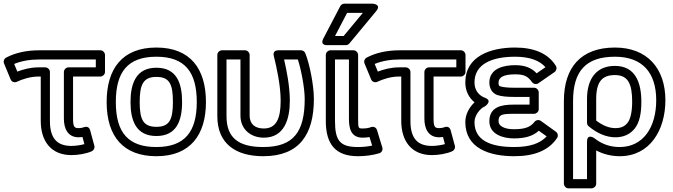

<svg xmlns="http://www.w3.org/2000/svg" viewBox="-47 -811 3664 1046"><path d="M162 -444C118.3 -444 77.3 -432.5 47.4 -420.9L30.2 -462.6C68.9 -478.7 114.3 -487 168 -487H475V-444H326C310.9 -444 301 -429.7 301 -419V-165C301 -112.7 320.5 -63 382 -63C388.6 -63 397.9 -63.8 402.4 -64.5L412.8 -25.8C390.7 -19.8 363.7 -16 342 -16C261.5 -16 225 -60 225 -152V-419C225 -434.1 210.7 -444 200 -444ZM162 -394H175V-152C175 -42.3 231.1 34 342 34C379.7 34 425.4 25.9 453.6 12.6C463.4 8 470.4 -4.4 467.1 -16.5L444.1 -101.5C438.3 -122.9 419.9 -122 410.5 -118.1C402.5 -114.8 393.2 -113 382 -113C358.2 -113 351 -119.4 351 -165V-394H500C510.7 -394 525 -403.9 525 -419V-512C525 -522.7 515.1 -537 500 -537H168C98.3 -537 37.4 -524.1 -13.7 -497.1C-24.4 -491.4 -30.1 -477.5 -25.1 -465.4L10.9 -378.4C16.9 -363.8 32.8 -359.8 44.6 -365.4C73 -378.7 116.8 -394 162 -394Z M805 -502C961.2 -502 1025 -417.6 1025 -255C1025 -94.2 960.4 -10 805 -10C654.6 -10 584 -85 584 -255C584 -418.1 647.8 -502 805 -502ZM805 -552C618.4 -552 534 -435.8 534 -255C534 -65 627.4 40 805 40C989.7 40 1075 -76.2 1075 -255C1075 -435.2 990.8 -552 805 -552ZM805 -70C915.6 -70 945 -154.6 945 -255C945 -356.3 917.1 -442 805 -442C693.7 -442 664 -354.9 664 -255C664 -154.6 694 -70 805 -70ZM805 -120C733.2 -120 714 -159.7 714 -255C714 -350.4 733.7 -392 805 -392C877.1 -392 895 -352.4 895 -255C895 -159.3 876.1 -120 805 -120Z M1387 -10C1253.6 -10 1187 -59 1187 -178V-487H1263V-181C1263 -106.2 1319.6 -61 1390 -61C1502 -61 1532 -161.7 1532 -262C1532 -339.5 1515.1 -424.8 1500.7 -487H1575.6C1593.3 -434 1613 -331.9 1613 -272C1613 -93.9 1553.5 -10 1387 -10ZM1387 40C1583.7 40 1663 -78.4 1663 -272C1663 -348.8 1638.5 -467 1616.1 -521.5C1612.6 -530.1 1603.3 -537 1593 -537H1469C1436.6 -537 1443.8 -509.6 1444.7 -506.1C1460.7 -440.7 1482 -344.8 1482 -262C1482 -163.8 1457.6 -111 1390 -111C1341 -111 1313 -136 1313 -181V-512C1313 -522.7 1303.1 -537 1288 -537H1162C1151.3 -537 1137 -527.1 1137 -512V-178C1137 -27.4 1238 40 1387 40Z M1854 -165C1854 -116.4 1862 -61 1929 -61C1941.8 -61 1956.5 -62.5 1966.2 -64.3L1980.4 -17.8C1956 -12.6 1930.2 -10 1903 -10C1805.3 -10 1778 -44.7 1778 -152V-487H1854ZM1904 -165V-512C1904 -522.7 1894.1 -537 1879 -537H1753C1742.3 -537 1728 -527.1 1728 -512V-152C1728 -28.5 1778.1 40 1903 40C1943.8 40 1982.6 34.7 2019.1 24C2032.6 20 2039.9 5.6 2035.9 -7.3L2006.9 -102.3C2001.9 -118.7 1985.7 -122.9 1973.9 -118.3C1962.1 -113.7 1947.3 -111 1929 -111C1904.9 -111 1904 -112.4 1904 -165ZM1825.3 -615H1778.3L1844.1 -741H1929.8ZM1837 -565C1844.1 -565 1851.5 -568.3 1856.2 -574L2002.2 -750C2034 -788.3 1983 -791 1983 -791H1829C1820.5 -791 1811.2 -785.9 1806.8 -777.6L1714.8 -601.6C1693.7 -561 1737 -565 1737 -565Z M2126 -444C2082.3 -444 2041.3 -432.5 2011.4 -420.9L1994.2 -462.6C2032.9 -478.7 2078.3 -487 2132 -487H2439V-444H2290C2274.9 -444 2265 -429.7 2265 -419V-165C2265 -112.7 2284.5 -63 2346 -63C2352.6 -63 2361.9 -63.8 2366.4 -64.5L2376.8 -25.8C2354.7 -19.8 2327.7 -16 2306 -16C2225.5 -16 2189 -60 2189 -152V-419C2189 -434.1 2174.7 -444 2164 -444ZM2126 -394H2139V-152C2139 -42.3 2195.1 34 2306 34C2343.7 34 2389.4 25.9 2417.6 12.6C2427.4 8 2434.4 -4.4 2431.1 -16.5L2408.1 -101.5C2402.3 -122.9 2383.9 -122 2374.5 -118.1C2366.5 -114.8 2357.2 -113 2346 -113C2322.2 -113 2315 -119.4 2315 -165V-394H2464C2474.7 -394 2489 -403.9 2489 -419V-512C2489 -522.7 2479.1 -537 2464 -537H2132C2062.3 -537 2001.4 -524.1 1950.3 -497.1C1939.6 -491.4 1933.9 -477.5 1938.9 -465.4L1974.9 -378.4C1980.9 -363.8 1996.8 -359.8 2008.6 -365.4C2037 -378.7 2080.8 -394 2126 -394Z M2752 -57C2809.6 -57 2854.2 -67.5 2888.4 -98.8L2931.2 -68C2895.4 -29.6 2840.4 -10 2754 -10C2622.4 -10 2538 -47.6 2538 -146C2538 -182.7 2568.9 -221.3 2595.3 -231.8C2595.3 -231.8 2640 -261.8 2594.6 -278.5C2563.2 -290 2538 -317.6 2538 -362C2538 -459.7 2628.9 -502 2759 -502C2840 -502 2893 -480.8 2924.7 -444.9L2876.6 -411.6C2849 -440.9 2813.1 -456 2760 -456C2700.7 -456 2619 -440.3 2619 -361C2619 -331.1 2633 -303.3 2662.5 -293.3C2685 -285.7 2714.7 -283 2754 -283H2838V-241H2749C2684.5 -241 2619 -228.5 2619 -150C2619 -76.9 2697.8 -57 2752 -57ZM2752 -107C2698.9 -107 2669 -125.9 2669 -150C2669 -184.9 2682.1 -191 2749 -191H2863C2873.7 -191 2888 -200.9 2888 -216V-308C2888 -318.7 2878.1 -333 2863 -333H2754C2717.3 -333 2691.3 -336.3 2678.5 -340.7C2672.7 -342.7 2669 -344.3 2669 -361C2669 -390.7 2698.2 -406 2760 -406C2812.4 -406 2829.6 -393.2 2851.9 -363.1C2859.6 -352.7 2875.1 -349.8 2886.2 -357.5L2974.2 -418.5C2984 -425.2 2988.5 -440.4 2981.3 -452.1C2939.3 -520.6 2861.5 -552 2759 -552C2625.4 -552 2488 -504.9 2488 -362C2488 -315.2 2507.6 -278.3 2538.3 -253.5C2510.9 -228.2 2488 -189.5 2488 -146C2488 -2.9 2619.6 40 2754 40C2861.6 40 2940.9 10.4 2987.7 -59C2995 -69.8 2992.6 -85.4 2981.6 -93.3L2899.6 -152.3C2889.5 -159.6 2873.7 -158.1 2865.3 -147.4C2842.7 -118.6 2813.5 -107 2752 -107Z M3528 -265C3528 -117.1 3456.9 -10 3329 -10C3277 -10 3232 -25.6 3191.5 -57.6C3191.5 -57.6 3151 -87.5 3151 -38V165H3075V-261C3075 -422.2 3143.8 -502 3303 -502C3452.1 -502 3528 -416 3528 -265ZM3578 -265C3578 -437.8 3479.6 -552 3303 -552C3117.1 -552 3025 -442.8 3025 -261V190C3025 200.7 3034.9 215 3050 215H3176C3186.7 215 3201 205.1 3201 190V8.4C3238.7 28.7 3283.1 40 3329 40C3494.4 40 3578 -103.3 3578 -265ZM3447 -257C3447 -359.1 3415.7 -452 3303 -452C3202.6 -452 3151 -382.8 3151 -271V-142C3151 -134.5 3154.6 -127.2 3160.2 -122.7C3207.1 -84.2 3256 -63 3306 -63C3348.8 -63 3385.8 -79 3411.1 -111C3437.3 -144.1 3447 -193.5 3447 -257ZM3397 -257C3397 -197.8 3386.3 -160.2 3371.9 -142C3356.6 -122.6 3336.6 -113 3306 -113C3273.1 -113 3239.9 -124.8 3201 -154.1V-271C3201 -367.2 3234.1 -402 3303 -402C3374.3 -402 3397 -354.9 3397 -257Z"/></svg>

Font: Fog Sans
Style: Outline
Weight: 700
Foundry: Intel Corporation
Version: Version 1.00